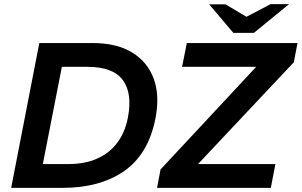

<svg xmlns="http://www.w3.org/2000/svg" viewBox="-20 -908 1458 928"><path d="M34 0 170 -700H428Q544 -700 619 -654Q694 -608 723.5 -526Q753 -444 731 -334Q697 -163 580.5 -81.5Q464 0 282 0ZM187 -115H310Q389 -115 448.5 -141Q508 -167 546 -217Q584 -267 598 -339Q621 -456 574 -520.5Q527 -585 402 -585H279ZM739 0 756 -89 1249 -618 1263 -585H860L883 -700H1418L1400 -607L906 -82L892 -115H1311L1289 0ZM1108 -749 1141 -811 1288 -888H1377L1207 -749ZM1108 -749 991 -887H1070L1198 -811L1207 -749Z"/></svg>

Font: REM Medium
Style: Italic
Weight: 500
Italic angle: -11°
Designer: Octavio Pardo
Foundry: Ashler Design
Version: Version 1.005;gftools[0.9.28]